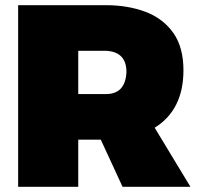

<svg xmlns="http://www.w3.org/2000/svg" viewBox="-20 -721 765 741"><path d="M715 0H453L369 -182H282V0H50V-701H389Q473 -701 541.2 -675.5Q609.5 -650 650 -592.5Q688 -537 688 -450Q688 -297 577 -228ZM389 -358Q464 -358 468 -443Q468 -521 389 -525H282V-358Z"/></svg>

Font: Argentum Novus Black
Style: Regular
Weight: 900
Designer: Julieta Ulanovsky (font) & Cristiano Sobral (main changes)
Foundry: Julieta Ulanovsky (font) & Cristiano Sobral (main changes)
Version: Version 3.00;November 27, 2020;FontCreator 13.0.0.2655 64-bi